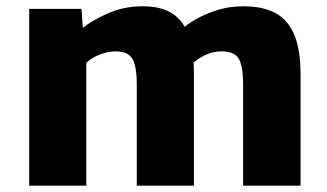

<svg xmlns="http://www.w3.org/2000/svg" viewBox="-20 -585 1031 605"><path d="M72 0V-557H237L241 -497Q269.5 -520.5 319 -542.5Q368.5 -564.5 423 -565Q471.5 -566.5 506.2 -551.5Q541 -536.5 562 -500.5Q577.5 -513.5 605 -528.5Q632.5 -543.5 669 -554.5Q705.5 -565.5 748 -565Q804 -565.5 844 -546Q884 -526.5 905.5 -479.5Q927 -432.5 927 -351V0H746V-319Q746 -380 731 -402Q716 -424 676 -423Q650.5 -423 627.5 -411.8Q604.5 -400.5 590 -388Q591 -371 591 -352V0H411V-318Q411 -379 396 -401.5Q381 -424 342 -423Q322.5 -423 296.8 -414Q271 -405 252 -387V0Z"/></svg>

Font: Merriweather Sans ExtraBold
Style: Regular
Weight: 800
Designer: Eben Sorkin
Foundry: Eben Sorkin
Version: Version 2.001; ttfautohint (v1.8.3)